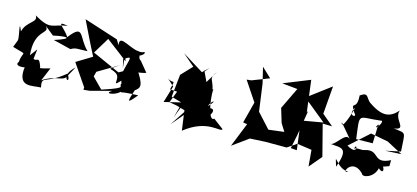

<svg xmlns="http://www.w3.org/2000/svg" viewBox="-80 -1034 3405 1568"><g transform="rotate(15 1622.5 -250.5)"><path d="M174 -256 128 -194C105 -417 249 -400 190 -461L268 -398C381 -424 445 -417 284 -365L434 -328C478 -354 495 -342 574 -348C477 -441 496 -560 384 -416C344 -483 248 -527 365 -506C231 -486 241 -434 89 -521C128 -469 28 -455 7 -363C-37 -472 7 -318 2 -287L-22 -225C121 -180 62 -223 55 -119C19 -74 113 -84 112 -89C90 91 215 37 284 37V42C262 -70 301 7 464 -129C528 -32 393 -86 514 -194L463 -101C441 -61 361 -85 270 -20L318 -134C226 -107 231 -113 234 -123C202 -216 196 -153 164 -174Z M1014 -386C970 -405 1026 -499 912 -434C1001 -379 1065 -485 1008 -455C917 -438 787 -567 806 -460L780 -503L491 -596C537 -502 582 -407 630 -316L500 -237L624 -55L623 -35L675 -40L852 -87C786 -47 883 -57 920 -97C962 -88 859 -98 1067 -107C991 -13 993 -31 1029 -139C1074 -171 1083 -194 1003 -313C925 -278 1018 -280 1084 -301ZM910 -162C888 -137 971 -143 791 -83L763 -74L676 -162L687 -204L861 -307C757 -233 784 -272 843 -235C896 -200 827 -106 903 -187ZM881 -366C949 -413 919 -370 897 -265L862 -246L628 -351L717 -498L704 -494L896 -348C858 -450 839 -497 888 -289Z M1536 -443 1525 -421 1340 -536 1441 -449 1354 -357 1334 -167 1497 -120 1382 54 1481 -63C1529 46 1685 -90 1651 -105C1629 -26 1756 -185 1643 -154C1624 -196 1729 -267 1639 -167C1670 -412 1564 -357 1639 -457L1577 -356ZM1716 -84C1681 -44 1641 -203 1646 -317C1579 -235 1629 -250 1514 -273L1509 -396L1572 -474L1522 -425L1366 -368L1422 -362L1328 -119L1390 -108L1463 -87L1486 80C1670 -66 1795 15 1804 -18ZM1468 -178C1458 -222 1432 -162 1393 -8L1447 -148L1281 -108L1324 -250L1262 -308C1316 -259 1334 -330 1305 -221C1505 -215 1468 -184 1486 -233Z M2072 -520 1928 -464 1889 -460 1999 -295 1952 -115 1987 -109 1905 95 2039 -2 2168 -9H2348L2425 -61L2549 -43L2561 95L2650 -10L2582 -274L2662 -272L2566 -353L2585 -589L2408 -456L2399 -436L2586 -284L2403 -252L2434 -9L2382 -13L2406 -129L2441 -343L2433 -328L2399 -595L2178 -506L2309 -493L2221 -310L2257 -191L2297 -127L2166 -111L2032 -258L2055 -231L2023 -463L1991 -596Z M3198 -79 3199 -130C3054 -57 3093 -192 2969 -154C2941 -143 2911 -159 2883 -143C2893 -210 2936 -85 2824 -153L2985 -298L3133 -270L3267 -199L3132 -192L3259 -219C3246 -389 3269 -371 3152 -386C3271 -400 3130 -460 3163 -540C3101 -470 3038 -454 2921 -533C2871 -562 2885 -624 2814 -574C2825 -436 2745 -525 2811 -423C2848 -389 2752 -384 2805 -469C2795 -420 2740 -252 2730 -325L2831 -206C2781 -265 2725 -112 2675 -131C2779 -120 2844 -145 2779 38C2733 -105 2782 54 2885 52C2825 89 2892 -72 2997 37C3007 71 3103 42 3119 -40C3194 25 3146 -126 3106 -47ZM3074 -318 3023 -386 3018 -224 2879 -222C2850 -453 2840 -394 3044 -421C3060 -397 2985 -319 3019 -380Z"/></g></svg>

Font: Asimov Silicon
Style: Regular
Weight: 400
Designer: Google
Version: Version 2.000980; 2014